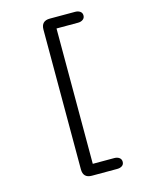

<svg xmlns="http://www.w3.org/2000/svg" viewBox="-140 -854 898 1148"><g transform="rotate(-15 309.5 -280.0)"><path d="M282.8 206.3Q229 206.3 229 152.5V-712.2Q229 -766.2 282.8 -766.2H439.2Q457.8 -766.2 470 -757.5Q482.2 -748.8 482.2 -732.7Q482.2 -716.7 470 -707.8Q457.8 -698.8 439.2 -698.8H306.2V139H439.2Q457.8 139 470 148Q482.2 157 482.2 173Q482.2 189.5 470 197.9Q457.8 206.3 439.2 206.3Z"/></g></svg>

Font: Sono ExtraLight
Style: Regular
Weight: 200
Designer: Tyler Finck
Foundry: Tyler Finck
Version: Version 2.112